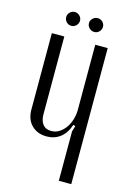

<svg xmlns="http://www.w3.org/2000/svg" viewBox="-125 -891 645 953"><g transform="rotate(15 197.5 -415.0)"><path d="M275 -287Q260 -242 230.5 -219.5Q201 -197 161 -197Q113 -197 83.5 -226.5Q54 -256 54 -306V-699H118V-299Q118 -267 132.5 -248Q147 -229 176 -229Q198 -229 216.5 -240.5Q235 -252 248.5 -271Q262 -290 269.5 -314.5Q277 -339 277 -364V-699H341V0H277V-254L286 -283ZM102 -795Q102 -809 112.5 -819.5Q123 -830 137 -830Q152 -830 162.5 -819.5Q173 -809 173 -795Q173 -780 162.5 -769.5Q152 -759 137 -759Q123 -759 112.5 -769.5Q102 -780 102 -795ZM219 -795Q219 -809 230 -819.5Q241 -830 255 -830Q270 -830 280.5 -819.5Q291 -809 291 -795Q291 -780 280.5 -769.5Q270 -759 255 -759Q241 -759 230 -769.5Q219 -780 219 -795Z"/></g></svg>

Font: Moniqa Paragraph
Style: Regular
Weight: 400
Designer: Rajesh Rajput
Foundry: Rajesh Rajput
Version: Version 1.000